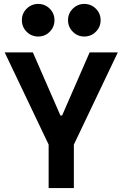

<svg xmlns="http://www.w3.org/2000/svg" viewBox="-20 -961 626 981"><path d="M228.5 0V-222.2L3.9 -693.4H147.9L288.6 -371.1H297.4L438 -693.4H582L357.4 -222.2V0ZM410.6 -774.4Q376.5 -774.4 352.1 -798.8Q327.6 -823.2 327.6 -857.9Q327.6 -892.6 352.1 -916.7Q376.5 -940.9 410.6 -940.9Q445.3 -940.9 469.7 -916.7Q494.1 -892.6 494.1 -857.9Q494.1 -823.2 469.7 -798.8Q445.3 -774.4 410.6 -774.4ZM175.3 -774.4Q140.6 -774.4 116.2 -798.8Q91.8 -823.2 91.8 -857.9Q91.8 -892.6 116.2 -916.7Q140.6 -940.9 175.3 -940.9Q210 -940.9 234.1 -916.7Q258.3 -892.6 258.3 -857.9Q258.3 -823.2 234.1 -798.8Q210 -774.4 175.3 -774.4Z"/></svg>

Font: Caskaydia Cove
Style: Bold
Weight: 700
Monospace: yes
Designer: Aaron Bell
Foundry: Saja Typeworks
Version: Version 4.300; ttfautohint (v1.8.3)